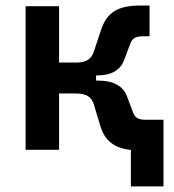

<svg xmlns="http://www.w3.org/2000/svg" viewBox="-20 -540 626 692"><path d="M72.3 0H192.9V-203.1H253.9C292.5 -203.1 310.1 -189.9 318.4 -163.1L342.3 -84C358.9 -31.2 392.6 -6.3 451.7 0.5V131.8H569.3V-108.4H502.9C479.5 -108.4 466.3 -115.7 459.5 -134.8L438 -191.9C424.8 -229.5 389.2 -249.5 334.5 -249.5H326.2V-268.1H329.6C382.8 -268.1 415 -288.1 428.2 -325.7L449.7 -382.8C456.5 -401.9 469.7 -409.2 493.2 -409.2H519V-520H485.4C406.7 -520 366.2 -497.1 344.7 -433.6L318.4 -354.5C309.6 -327.6 292 -314.5 253.9 -314.5H192.9V-517.6H72.3Z"/></svg>

Font: Cascadia Code PL SemiBold
Style: Regular
Weight: 600
Monospace: yes
Designer: Aaron Bell
Foundry: Saja Typeworks
Version: Version 2404.023